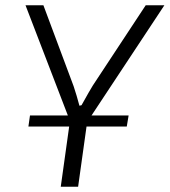

<svg xmlns="http://www.w3.org/2000/svg" viewBox="-20 -710 645 730"><path d="M328 -271H469L462 -229H309L277 0H211L243 -229H88L94 -271H238L77 -690H145L260 -382Q272 -346 282 -308L290 -310Q324 -371 333 -385L534 -690H605Z"/></svg>

Font: Exo 2.0 Light
Style: Italic
Weight: 300
Italic angle: -8°
Designer: Natanael Gama
Version: Version 1.001;PS 001.001;hotconv 1.0.70;makeotf.lib2.5.58329